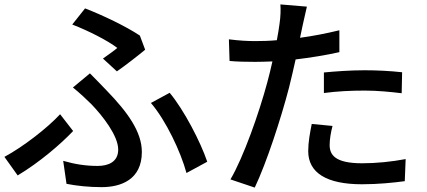

<svg xmlns="http://www.w3.org/2000/svg" viewBox="-27 -817 1932 869"><path d="M-7 -107 53 -23C153 -83 248 -165 304 -224L245 -300C188 -238 77 -152 -7 -107ZM259 -89 274 15C319 24 375 30 433 30C519 30 615 -3 615 -129C615 -219 553 -307 455 -408C431 -433 406 -459 380 -485L303 -421C333 -397 364 -368 387 -345C437 -293 508 -203 508 -140C508 -84 463 -66 415 -66C360 -66 311 -74 259 -89ZM300 -706C375 -677 461 -633 504 -600C490 -588 463 -569 439 -552L502 -494C540 -520 605 -571 630 -592L606 -656C543 -698 436 -749 358 -779ZM656 -351C724 -272 791 -130 817 -34L911 -85C881 -174 806 -319 741 -397Z M1009 -639 1012 -541C1046 -538 1083 -537 1128 -537C1152 -537 1179 -538 1206 -539C1199 -507 1191 -475 1183 -445C1146 -307 1075 -105 1016 -5L1126 32C1179 -79 1245 -281 1281 -420C1291 -461 1302 -506 1311 -548C1378 -556 1447 -567 1509 -581V-680C1451 -666 1391 -654 1331 -646L1343 -703C1348 -723 1356 -763 1362 -787L1242 -797C1244 -775 1243 -740 1238 -708C1236 -689 1231 -664 1226 -635C1193 -632 1160 -631 1130 -631C1092 -631 1057 -633 1009 -639ZM1368 -133C1368 -35 1451 17 1611 17C1685 17 1752 10 1805 3L1809 -97C1745 -85 1676 -78 1612 -78C1488 -78 1465 -117 1465 -161C1465 -185 1470 -217 1478 -247L1384 -256C1376 -216 1368 -174 1368 -133ZM1439 -396C1500 -404 1559 -407 1624 -407C1682 -407 1742 -401 1791 -395L1793 -490C1739 -496 1678 -499 1623 -499C1559 -499 1491 -494 1439 -489Z"/></svg>

Font: GenEiGothic-pro-SemiBold
Style: Regular
Weight: 500
Designer: Ryoko NISHIZUKA (kana & ideographs); Paul D. Hunt (Latin, Greek & Cyrillic); Wenlong ZHANG (bopomofo); Sandoll Communica
Foundry: Adobe Systems Incorporated; o_tamon
Version: Version 1.000.140830